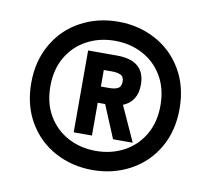

<svg xmlns="http://www.w3.org/2000/svg" viewBox="-64 -779 728 663"><g transform="rotate(10 300.0 -448.0)"><path d="M40 -448Q40 -525 74.5 -584.5Q109 -644 168.5 -676Q228 -708 300 -708Q372 -708 431.5 -676Q491 -644 525.5 -585Q560 -526 560 -448Q560 -370 525.5 -311Q491 -252 431.5 -220Q372 -188 300 -188Q228 -188 168.5 -220Q109 -252 74.5 -311Q40 -370 40 -448ZM493 -448Q493 -507 467.5 -550.5Q442 -594 398 -617.5Q354 -641 300 -641Q246 -641 202 -617.5Q158 -594 132.5 -550.5Q107 -507 107 -448Q107 -389 132.5 -345.5Q158 -302 202 -278.5Q246 -255 300 -255Q354 -255 398 -278.5Q442 -302 467.5 -345.5Q493 -389 493 -448ZM214 -592H315Q414 -592 414 -507Q414 -448 365 -428L421 -305H352L304 -420H278V-305H214ZM350 -507Q350 -524 338.5 -529.5Q327 -535 308 -535H279V-477H308Q328 -477 339 -483Q350 -489 350 -507Z"/></g></svg>

Font: Hanken Grotesk Black
Style: Regular
Weight: 900
Designer: Alfredo Marco Pradil
Foundry: Hanken Design Co.
Version: Version 3.014